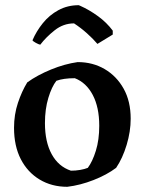

<svg xmlns="http://www.w3.org/2000/svg" viewBox="-20 -707 554 739"><path d="M239 12Q179 12 132.5 -16Q86 -44 60 -94.5Q34 -145 34 -215Q34 -266 49 -311Q64 -356 85 -390Q124 -418 176.5 -439.5Q229 -461 279 -468Q337 -468 383 -441Q429 -414 456 -365.5Q483 -317 483 -250Q483 -201 467.5 -149.5Q452 -98 427 -61Q391 -34 340 -14Q289 6 239 12ZM253 -50Q271 -50 288.5 -53Q306 -56 318 -61Q336 -85 349 -127Q362 -169 362 -223Q362 -294 337 -341.5Q312 -389 268 -406Q224 -406 197 -396Q179 -373 166 -330Q153 -287 153 -233Q153 -161 179 -113.5Q205 -66 253 -50ZM283 -687 288 -685Q324 -669 357.5 -644.5Q391 -620 414 -589V-574L355 -538Q338 -558 314.5 -579Q291 -600 265 -617Q224 -617 190.5 -590.5Q157 -564 135 -535Q129 -536 118 -542Q107 -548 105 -552Q120 -587 145 -618Q170 -649 205 -668Q240 -687 283 -687Z"/></svg>

Font: Labrada SemiBold
Style: Regular
Weight: 600
Designer: Mercedes Jáuregui
Foundry: Omnibus-Type Team
Version: Version 1.000; ttfautohint (v1.8.4.7-5d5b)